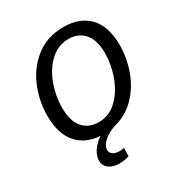

<svg xmlns="http://www.w3.org/2000/svg" viewBox="-212 -856 1147 1223"><g transform="rotate(-30 361.5 -244.0)"><path d="M284 108Q284 129 301.5 141.5Q319 154 350 154Q368 154 384 150L382 211Q343 222 312 222Q262 222 233.5 200Q205 178 205 141Q205 108 227.5 73Q250 38 293 9Q184 2 123.5 -69Q63 -140 63 -270Q63 -379 105.5 -480Q148 -581 231.5 -645.5Q315 -710 433 -710Q554 -710 621 -639Q688 -568 688 -432Q688 -338 655.5 -247Q623 -156 558 -89Q493 -22 401 0Q347 19 315.5 49Q284 79 284 108ZM327 -72Q406 -72 463.5 -128Q521 -184 551 -268Q581 -352 581 -433Q581 -531 538 -579.5Q495 -628 424 -628Q345 -628 287 -572.5Q229 -517 199.5 -433.5Q170 -350 170 -269Q170 -170 212.5 -121Q255 -72 327 -72Z"/></g></svg>

Font: Bitter Pro Medium
Style: Italic
Weight: 500
Italic angle: -9°
Designer: Sol Matas, and Bitter project Authors
Foundry: Sol Matas
Version: Version 1.010